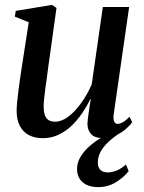

<svg xmlns="http://www.w3.org/2000/svg" viewBox="-20 -554 588 785"><path d="M155 11Q122.5 11 98.5 -1.5Q74.5 -14 61.2 -39Q48 -64 48 -100.5Q48 -115 50.2 -138.5Q52.5 -162 56 -188.5Q59.5 -215 63 -239.2Q66.5 -263.5 69 -279L97.5 -463L40.5 -486L44.5 -509.5L192.5 -534L211 -521.5L177.5 -281.5Q175.5 -263 172 -239.8Q168.5 -216.5 165.5 -193.2Q162.5 -170 160.5 -150.2Q158.5 -130.5 158.5 -119.5Q158.5 -97 163.5 -83Q168.5 -69 179 -62.8Q189.5 -56.5 206 -56.5Q232 -56.5 259.5 -77.2Q287 -98 312 -132.8Q337 -167.5 355 -209L400.5 -525.5H508L444.5 -84Q442.5 -66.5 446.8 -57Q451 -47.5 461 -47.5Q470.5 -47.5 482.8 -54.5Q495 -61.5 509.5 -76.5L520.5 -54.5Q512 -41.5 494.2 -26.2Q476.5 -11 452.8 -0.2Q429 10.5 401 10.5Q366 10.5 351.5 -7Q337 -24.5 337.5 -49Q337.5 -52.5 338.8 -64Q340 -75.5 342.2 -90.8Q344.5 -106 346.8 -121.5Q349 -137 351 -148.5L349.5 -149Q334 -117.5 314 -88.5Q294 -59.5 269.8 -37.2Q245.5 -15 216.8 -2Q188 11 155 11ZM382 211Q341 211 318 191.2Q295 171.5 295 137Q295 113 306.8 91.5Q318.5 70 338.2 51Q358 32 383.2 15.5Q408.5 -1 436 -14.5L455 -27.5L481 -17Q447 4 424.5 25Q402 46 391 67Q380 88 380 110Q379.5 129.5 390.2 140.2Q401 151 420.5 151Q438.5 151 457.5 143Q476.5 135 495 118.5L506 145.5Q488 169.5 455.2 190.2Q422.5 211 382 211Z"/></svg>

Font: Merriweather 96pt Medium
Style: Italic
Weight: 500
Italic angle: -7.8°
Version: Version 2.101